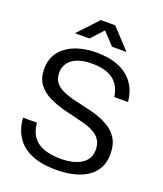

<svg xmlns="http://www.w3.org/2000/svg" viewBox="-167 -1041 985 1159"><g transform="rotate(20 325.5 -461.0)"><path d="M332 10Q236 10 172.5 -17.5Q109 -45 76 -96Q43 -147 38 -218H127Q132 -162 158 -127.5Q184 -93 229 -77.5Q274 -62 335 -62Q375 -62 408 -69.5Q441 -77 465.5 -92Q490 -107 503.5 -130Q517 -153 517 -185Q517 -223 500.5 -248Q484 -273 452.5 -289.5Q421 -306 375 -317L254 -347Q202 -361 157 -383Q112 -405 84.5 -442.5Q57 -480 57 -539Q57 -588 76.5 -625Q96 -662 132 -687.5Q168 -713 216.5 -726Q265 -739 322 -739Q408 -739 468 -713Q528 -687 561.5 -638.5Q595 -590 601 -523H513Q506 -573 482 -604.5Q458 -636 418 -651.5Q378 -667 322 -667Q262 -667 224 -651.5Q186 -636 168 -609Q150 -582 150 -549Q150 -513 166.5 -489.5Q183 -466 213.5 -451Q244 -436 286 -425L405 -397Q463 -383 509.5 -358.5Q556 -334 582.5 -294Q609 -254 609 -190Q609 -141 589.5 -103Q570 -65 533 -40Q496 -15 445 -2.5Q394 10 332 10ZM158 -804 278 -932H370L489 -804H396L323 -882L251 -804Z"/></g></svg>

Font: Hubot Sans
Style: Regular
Weight: 400
Designer: Deni Anggara
Foundry: GitHub, Inc., Subsidiary of Microsoft Corporation
Version: Version 2.000